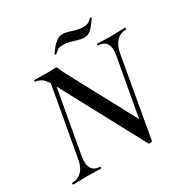

<svg xmlns="http://www.w3.org/2000/svg" viewBox="-177 -924 1059 1090"><g transform="rotate(-30 352.0 -379.5)"><path d="M488 10 191 -543Q169 -584 149 -598.5Q129 -613 108 -613Q105 -613 105 -619Q105 -625 108 -625Q126 -625 149 -624Q172 -623 188 -623Q203 -623 221.5 -624Q240 -625 245 -625Q256 -625 259 -613.5Q262 -602 277 -573L519 -122L513 8Q512 13 501.5 14.5Q491 16 488 10ZM3 0Q0 0 0 -6Q0 -12 3 -12Q40 -12 65.5 -37.5Q91 -63 99 -113L187 -602L211 -600L124 -113Q116 -63 132 -37.5Q148 -12 185 -12Q187 -12 187 -6Q187 0 185 0Q165 0 143.5 -1Q122 -2 94 -2Q70 -2 46.5 -1Q23 0 3 0ZM513 8 496 -45 580 -512Q589 -561 573.5 -587Q558 -613 520 -613Q517 -613 517 -619Q517 -625 520 -625Q537 -625 559.5 -623.5Q582 -622 610 -622Q635 -622 658 -623.5Q681 -625 702 -625Q704 -625 704 -619Q704 -613 702 -613Q665 -613 639.5 -587Q614 -561 605 -512ZM288 -689Q287 -687 283.5 -690Q280 -693 281 -696Q291 -710 305 -727.5Q319 -745 337 -758Q355 -771 377 -771Q392 -771 411.5 -765Q431 -759 453.5 -752.5Q476 -746 498 -746Q521 -746 533 -752.5Q545 -759 558 -773Q560 -775 563.5 -771.5Q567 -768 565 -766Q535 -721 516.5 -706Q498 -691 475 -691Q456 -691 435.5 -697.5Q415 -704 393 -710Q371 -716 348 -716Q322 -716 312 -708.5Q302 -701 288 -689Z"/></g></svg>

Font: Cormorant Garamond Light SemiBold
Style: Italic
Weight: 600
Italic angle: -10°
Version: Version 4.001